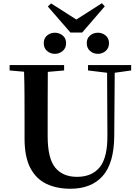

<svg xmlns="http://www.w3.org/2000/svg" viewBox="-20 -1141 858 1180"><path d="M316.9 -810.1Q290 -810.1 269.5 -827.6Q249 -845.2 249 -876Q249 -905.8 269.5 -922.9Q290 -939.9 316.9 -939.9Q344.2 -939.9 365.2 -922.9Q386.2 -905.8 386.2 -876Q386.2 -845.2 365.2 -827.6Q344.2 -810.1 316.9 -810.1ZM582 -810.1Q554.2 -810.1 533.7 -827.6Q513.2 -845.2 513.2 -876Q513.2 -905.8 533.7 -922.9Q554.2 -939.9 582 -939.9Q608.4 -939.9 629.2 -922.9Q649.9 -905.8 649.9 -876Q649.9 -845.2 629.2 -827.6Q608.4 -810.1 582 -810.1ZM293.9 -1120.1 449.2 -1021 606 -1121.1 624 -1102.1 484.9 -940.9H413.1L273.9 -1101.1ZM521 -708V-741.2H786.1V-708L685.1 -693.8L682.1 -304.2Q680.7 -138.2 611.3 -59.6Q542 19 412.1 19Q328.6 19 265.4 -11Q202.1 -41 166.5 -108.6Q130.9 -176.3 130.9 -290V-400.9Q130.9 -475.1 130.6 -550Q130.4 -625 127.9 -700.2L39.1 -708V-741.2H374V-708L273.9 -699.2Q273.4 -624.5 273.2 -550.3Q272.9 -476.1 272.9 -400.9V-305.2Q272.9 -167 319.6 -110.6Q366.2 -54.2 453.1 -54.2Q545.4 -54.2 593.5 -114Q641.6 -173.8 640.1 -312L638.2 -693.8Z"/></svg>

Font: Source Han Serif TW
Style: Bold
Weight: 700
Designer: Ryoko NISHIZUKA Ë•øÂ°öÊ∂ºÂ≠ê (kana & ideographs); Frank Grie√ühammer (Latin, Greek & Cyrillic); Wenlong ZHANG Âº†ÊñáÈæô 
Foundry: Adobe
Version: Version 2.003;hotconv 1.1.1;makeotfexe 2.6.0